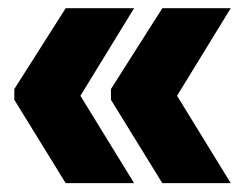

<svg xmlns="http://www.w3.org/2000/svg" viewBox="-20 -472 570 456"><path d="M400.5 -244.5 528 -37H365.5L243.5 -235V-260.5L365.5 -452.5H528ZM171 -244.5 298.5 -37H136L14 -235V-260.5L136 -452.5H298.5Z"/></svg>

Font: Anek Tamil ExtraBold
Style: Regular
Weight: 800
Designer: Aadarsh Rajan (Tamil), Yesha Goshar (Latin)
Foundry: Ek Type
Version: Version 1.003